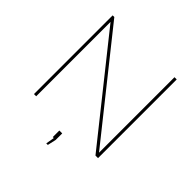

<svg xmlns="http://www.w3.org/2000/svg" viewBox="-225 -884 1225 1225"><g transform="rotate(45 388.0 -271.5)"><path d="M119 -671V0H99V-710H114L657 -29V-710H677V0H654ZM377 167 387 109H378V50H404V109L391 167Z"/></g></svg>

Font: Raleway Thin Thin
Style: Regular
Weight: 250
Version: Version 4.026